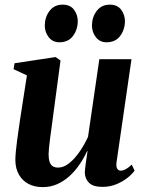

<svg xmlns="http://www.w3.org/2000/svg" viewBox="-20 -774 608 806"><path d="M159 11.5Q125.5 11.5 100 -1.8Q74.5 -15 59.8 -40.2Q45 -65.5 44.5 -101Q44.5 -116.5 46.5 -138.2Q48.5 -160 51.8 -184.5Q55 -209 58.5 -232.2Q62 -255.5 64.5 -274L93 -457.5L37 -483.5L41 -508.5L213.5 -534.5L234 -520L202.5 -284Q200 -264 196.8 -240.8Q193.5 -217.5 190.5 -195Q187.5 -172.5 185.8 -154.5Q184 -136.5 184 -127Q184 -107.5 188 -95Q192 -82.5 200.8 -76.5Q209.5 -70.5 224.5 -70.5Q247.5 -70.5 270.8 -89.2Q294 -108 314.5 -137.8Q335 -167.5 349.5 -199.5L397 -525.5H532L469 -91.5Q467 -74 472.2 -65.8Q477.5 -57.5 487 -57.5Q496 -57.5 507.5 -63.5Q519 -69.5 533 -83L545 -57.5Q534.5 -43 514.8 -27.2Q495 -11.5 468.2 -0.5Q441.5 10.5 410 10.5Q372 10.5 354.5 -6Q337 -22.5 336 -49Q336 -53 337 -63.2Q338 -73.5 339.8 -86.8Q341.5 -100 343.8 -114Q346 -128 347.5 -139.5L346 -140Q332.5 -111 314.2 -84Q296 -57 272.5 -35.5Q249 -14 220.8 -1.2Q192.5 11.5 159 11.5ZM229 -596.5Q201 -596.5 184.5 -617.8Q168 -639 168 -667.5Q168.5 -703 188.5 -728.8Q208.5 -754.5 242.5 -754.5Q275 -754.5 290.8 -733Q306.5 -711.5 306.5 -685Q306 -649 286.2 -622.8Q266.5 -596.5 229 -596.5ZM427 -596.5Q399 -596.5 382.5 -617.8Q366 -639 366 -667.5Q366.5 -703 386.5 -728.8Q406.5 -754.5 441 -754.5Q473 -754.5 488.8 -733Q504.5 -711.5 504.5 -685Q504 -649 484.2 -622.8Q464.5 -596.5 427 -596.5Z"/></svg>

Font: Merriweather 96pt
Style: Bold Italic
Weight: 700
Italic angle: -7.8°
Version: Version 2.101